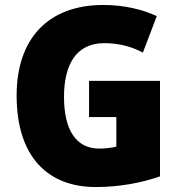

<svg xmlns="http://www.w3.org/2000/svg" viewBox="-20 -744 726 774"><path d="M339 -418V-272H449V-153C432 -148 401 -145 380 -145C288 -145 238 -218 238 -354C238 -480 285 -570 400 -570C458 -570 509 -557 556 -532L612 -679C557 -705 481 -724 397 -724C171 -724 47 -585 47 -359C47 -114 171 10 366 10C461 10 551 -7 625 -33V-418Z"/></svg>

Font: Noto Sans Georgian SemiCondensed Black
Style: Regular
Weight: 900
Width: 4
Designer: Monotype Design Team, Akaki Razmadze
Foundry: Google LLC
Version: Version 2.005